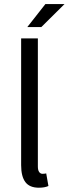

<svg xmlns="http://www.w3.org/2000/svg" viewBox="-20 -898 333 931"><path d="M163.6 -711.9V-90.8Q163.6 -72.8 169.9 -64Q176.3 -55.2 186 -55.2Q194.8 -55.2 204.1 -57.1L214.8 3.9Q196.8 12.2 168.5 12.2Q123.5 12.2 103 -15.1Q82.5 -42.5 82.5 -97.2V-711.9ZM112.3 -766.6 200.2 -878.4H293L180.2 -766.6Z"/></svg>

Font: Varta
Style: Regular
Weight: 400
Designer: Joana Correia, Viktoriya Grabowska, Eben Sorkin
Foundry: Sorkin Type
Version: Version 1.002; ttfautohint (v1.3) -l 8 -r 24 -G 200 -x 12 -H